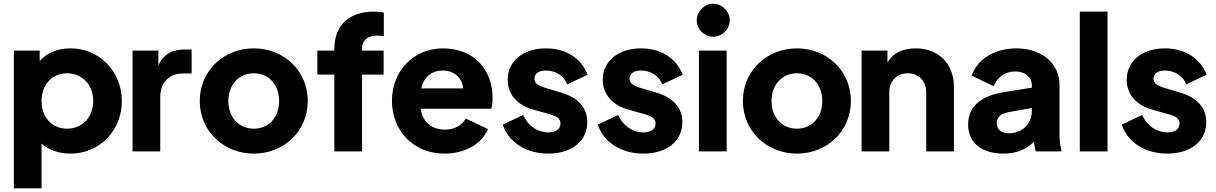

<svg xmlns="http://www.w3.org/2000/svg" viewBox="-20 -820 6589 1040"><path d="M55 200H205V-42C244 -7 300 12 361 12C521 12 640 -114 640 -273C640 -433 518 -558 362 -558C291 -558 232 -533 195 -489V-546H55ZM205 -273C205 -361 262 -423 343 -423C426 -423 485 -360 485 -273C485 -185 426 -123 343 -123C262 -123 205 -184 205 -273Z M698 0H848V-294C848 -375 898 -422 971 -422H1018V-552H986C919 -552 866 -532 838 -464V-546H698Z M1355 12C1516 12 1647 -108 1647 -273C1647 -438 1516 -558 1355 -558C1193 -558 1062 -438 1062 -273C1062 -108 1193 12 1355 12ZM1217 -273C1217 -360 1273 -423 1355 -423C1436 -423 1492 -360 1492 -273C1492 -185 1436 -123 1355 -123C1273 -123 1217 -185 1217 -273Z M1791 0H1941V-416H2058V-546H1941V-554C1941 -602 1970 -627 2026 -627C2036 -627 2046 -626 2059 -624V-752C2045 -755 2023 -757 2006 -757C1870 -757 1791 -683 1791 -554V-546H1699V-416H1791Z M2388 12C2500 12 2590 -41 2623 -121L2503 -178C2482 -141 2443 -118 2390 -118C2316 -118 2268 -162 2259 -231H2641C2646 -246 2648 -267 2648 -289C2648 -440 2551 -558 2378 -558C2222 -558 2103 -437 2103 -274C2103 -116 2215 12 2388 12ZM2262 -341C2276 -404 2319 -438 2378 -438C2440 -438 2483 -399 2489 -341Z M2950 12C3077 12 3161 -56 3161 -158C3161 -236 3112 -291 3021 -318L2934 -344C2893 -356 2875 -371 2875 -393C2875 -421 2898 -438 2937 -438C2990 -438 3036 -408 3052 -363L3163 -415C3129 -505 3044 -558 2937 -558C2814 -558 2730 -489 2730 -388C2730 -310 2780 -251 2869 -226L2962 -200C2998 -190 3016 -175 3016 -152C3016 -121 2992 -103 2950 -103C2891 -103 2841 -138 2813 -197L2703 -145C2735 -49 2830 12 2950 12Z M3465 12C3592 12 3676 -56 3676 -158C3676 -236 3627 -291 3536 -318L3449 -344C3408 -356 3390 -371 3390 -393C3390 -421 3413 -438 3452 -438C3505 -438 3551 -408 3567 -363L3678 -415C3644 -505 3559 -558 3452 -558C3329 -558 3245 -489 3245 -388C3245 -310 3295 -251 3384 -226L3477 -200C3513 -190 3531 -175 3531 -152C3531 -121 3507 -103 3465 -103C3406 -103 3356 -138 3328 -197L3218 -145C3250 -49 3345 12 3465 12Z M3766 0H3916V-546H3766ZM3754 -710C3754 -662 3795 -621 3843 -621C3891 -621 3933 -662 3933 -710C3933 -758 3891 -800 3843 -800C3795 -800 3754 -758 3754 -710Z M4297 12C4458 12 4589 -108 4589 -273C4589 -438 4458 -558 4297 -558C4135 -558 4004 -438 4004 -273C4004 -108 4135 12 4297 12ZM4159 -273C4159 -360 4215 -423 4297 -423C4378 -423 4434 -360 4434 -273C4434 -185 4378 -123 4297 -123C4215 -123 4159 -185 4159 -273Z M4647 0H4797V-319C4797 -382 4838 -423 4897 -423C4956 -423 4997 -382 4997 -319V0H5147V-351C5147 -475 5063 -558 4940 -558C4871 -558 4815 -533 4787 -480V-546H4647Z M5415 12C5484 12 5538 -9 5581 -53C5582 -37 5585 -20 5590 0H5730C5722 -35 5719 -60 5719 -96V-360C5719 -477 5623 -558 5485 -558C5369 -558 5275 -501 5243 -410L5363 -353C5381 -401 5424 -433 5478 -433C5534 -433 5569 -401 5569 -360V-345L5418 -321C5287 -300 5224 -238 5224 -146C5224 -47 5297 12 5415 12ZM5379 -151C5379 -187 5402 -205 5445 -213L5569 -235V-218C5569 -151 5519 -98 5445 -98C5407 -98 5379 -117 5379 -151Z M5829 0H5979V-757H5829Z M6303 12C6430 12 6514 -56 6514 -158C6514 -236 6465 -291 6374 -318L6287 -344C6246 -356 6228 -371 6228 -393C6228 -421 6251 -438 6290 -438C6343 -438 6389 -408 6405 -363L6516 -415C6482 -505 6397 -558 6290 -558C6167 -558 6083 -489 6083 -388C6083 -310 6133 -251 6222 -226L6315 -200C6351 -190 6369 -175 6369 -152C6369 -121 6345 -103 6303 -103C6244 -103 6194 -138 6166 -197L6056 -145C6088 -49 6183 12 6303 12Z"/></svg>

Font: Mluvka ExtraBold
Style: Regular
Weight: 800
Designer: Modified by Jiří Krblich, Original typeface by Gumpita Rahayu
Foundry: Gumpita Rahayu & Jiří Krblich
Version: Version 2.000;Glyphs 3.1.1 (3134)